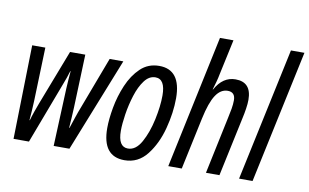

<svg xmlns="http://www.w3.org/2000/svg" viewBox="-78 -914 1734 1079"><g transform="rotate(10 789.0 -375.0)"><path d="M140 0 273 -352Q281 -372 287.5 -391Q294 -410 300 -430H302Q300 -405 298 -380.5Q296 -356 295 -332L281 0H371L584 -536H506L396 -244Q383 -211 372.5 -179.5Q362 -148 351 -115H349Q351 -145 353 -175.5Q355 -206 356 -233L367 -536H280L158 -219Q150 -198 140.5 -171Q131 -144 124 -119H122Q124 -145 126 -172.5Q128 -200 129 -230L139 -536H64L52 0Z M912 -383Q912 -546 788 -546Q725 -546 681.5 -504.5Q638 -463 611 -399.5Q584 -336 572 -269Q560 -202 560 -151Q560 10 686 10Q764 10 814 -54Q864 -118 888 -209.5Q912 -301 912 -383ZM638 -150Q638 -189 646.5 -244.5Q655 -300 672 -354Q689 -408 715.5 -443.5Q742 -479 778 -479Q834 -479 834 -385Q834 -324 817.5 -247Q801 -170 770 -114Q739 -58 694 -58Q638 -58 638 -150Z M1012 0 1075 -296Q1095 -390 1123 -432.5Q1151 -475 1191 -475Q1234 -475 1234 -428Q1234 -406 1229.5 -379.5Q1225 -353 1219 -327L1150 0H1227L1299 -338Q1305 -364 1309.5 -393.5Q1314 -423 1314 -445Q1314 -546 1223 -546Q1151 -546 1108 -468H1106Q1113 -491 1119.5 -514.5Q1126 -538 1130 -560L1173 -760H1096L935 0Z M1416 0 1578 -760H1501L1339 0Z"/></g></svg>

Font: Noto Sans Display Condensed
Style: Italic
Weight: 400
Width: 3
Designer: Monotype Design team
Foundry: Monotype Imaging Inc.
Version: 1.000